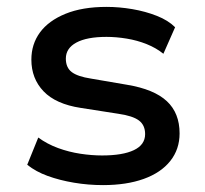

<svg xmlns="http://www.w3.org/2000/svg" viewBox="-20 -528 595 557"><path d="M279 9Q236 9 194.5 2Q153 -5 118.5 -17.5Q84 -30 59 -50L91 -129Q117 -110 148.5 -98.5Q180 -87 213 -82Q246 -77 276 -77Q336 -77 368.5 -92.5Q401 -108 401 -139Q401 -165 383 -178.5Q365 -192 323 -198L214 -215Q142 -226 106.5 -263Q71 -300 71 -355Q71 -400 96 -434Q121 -468 170 -488Q219 -508 289 -508Q326 -508 364 -501.5Q402 -495 435 -482Q468 -469 488 -449L454 -372Q433 -389 405.5 -400Q378 -411 347.5 -416Q317 -421 289 -421Q232 -421 201.5 -404.5Q171 -388 171 -358Q171 -332 188 -319Q205 -306 244 -300L349 -282Q427 -269 464 -234.5Q501 -200 501 -141Q501 -95 474 -61Q447 -27 397 -9Q347 9 279 9Z"/></svg>

Font: Nunito Sans 7pt SemiBold
Style: Regular
Weight: 600
Designer: Vernon Adams
Foundry: Vernon Adams
Version: Version 3.101;gftools[0.9.27]